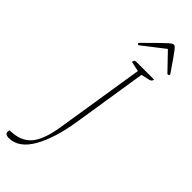

<svg xmlns="http://www.w3.org/2000/svg" viewBox="-447 -889 1099 1099"><g transform="rotate(45 102.5 -339.5)"><path d="M-81 184Q-111 184 -111 162Q-111 155 -108 149Q-23 149 21.5 100Q66 51 85 -67L171 -610L110 -623Q112 -634 115.5 -637.5Q119 -641 129 -641H271Q270 -625 253 -621L201 -609L132 -169Q107 -5 53 89.5Q-1 184 -81 184ZM210 -863Q214 -863 219 -859.5Q224 -856 234.5 -843Q245 -830 264 -802.5Q283 -775 316 -727Q316 -717 303 -717L203 -821L69 -717Q60 -717 60 -727Q108 -775 136 -802.5Q164 -830 178.5 -843Q193 -856 199.5 -859.5Q206 -863 210 -863Z"/></g></svg>

Font: Petrona Thin
Style: Italic
Weight: 100
Italic angle: -9°
Designer: Ringo R. Seeber
Foundry: Ringo R. Seeber
Version: Version 2.001; ttfautohint (v1.8.3)